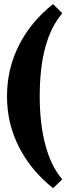

<svg xmlns="http://www.w3.org/2000/svg" viewBox="-20 -768 347 963"><path d="M246.1 175.8Q134.8 86.9 75 -30.8Q15.1 -148.4 15.1 -285.2Q15.1 -422.4 75 -540.8Q134.8 -659.2 246.1 -747.6L292.5 -701.2Q179.2 -570.3 179.2 -285.2Q179.2 -147 207.8 -40Q236.3 66.9 292.5 131.8Z"/></svg>

Font: Elstob Grade
Style: Regular
Weight: 400
Designer: Peter S. Baker
Version: Version 1.015